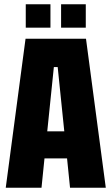

<svg xmlns="http://www.w3.org/2000/svg" viewBox="-20 -882 524 902"><path d="M7 0 100 -700H384L477 0H309L295 -138H189L175 0ZM202 -265H282L251 -567H233ZM101 -752V-862H217V-752ZM267 -752V-862H383V-752Z"/></svg>

Font: Tektur Condensed
Style: Bold
Weight: 700
Width: 3
Designer: Adam Jagosz
Foundry: Adam Jagosz
Version: Version 1.005;gftools[0.9.30]